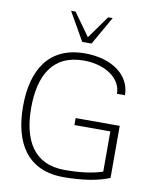

<svg xmlns="http://www.w3.org/2000/svg" viewBox="-102 -1047 940 1137"><g transform="rotate(10 367.5 -478.0)"><path d="M358 -32C171 -32 99 -168 99 -361C99 -554 171 -690 358 -690C488 -690 585 -623 585 -530H633C633 -650 521 -733 358 -733C140 -733 50 -579 50 -361C50 -143 140 11 358 11C466 11 568 -4 634 -33V-346H369V-304H585V-62C525 -42 451 -32 358 -32ZM329 -797H385L482 -967H455L357 -830L259 -967H232Z"/></g></svg>

Font: Perun ExtraLight
Style: Regular
Weight: 200
Foundry: Copyright (c) Stefan Peev, Context Ltd, 2016
Version: Version 1.089